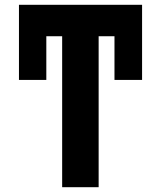

<svg xmlns="http://www.w3.org/2000/svg" viewBox="-20 -780 671 800"><path d="M59 -447V-760H572V-447H457V-629H391V0H239V-629H173V-447Z"/></svg>

Font: Noto Sans Condensed ExtraBold
Style: Regular
Weight: 800
Width: 3
Designer: Monotype Design Team
Foundry: Monotype Imaging Inc.
Version: Version 2.013; ttfautohint (v1.8.4.7-5d5b)